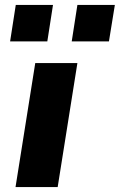

<svg xmlns="http://www.w3.org/2000/svg" viewBox="-20 -759 486 779"><path d="M43 0 123 -503H294L214 0ZM271 -591 294 -739H446L422 -591ZM21 -591 44 -739H195L172 -591Z"/></svg>

Font: Nunito Sans 7pt SemiExpanded ExtraBold
Style: Italic
Weight: 800
Width: 6
Italic angle: -9°
Designer: Vernon Adams
Foundry: Vernon Adams
Version: Version 3.101;gftools[0.9.27]